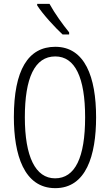

<svg xmlns="http://www.w3.org/2000/svg" viewBox="-20 -967 571 997"><path d="M237 -947H173V-939C203 -892 266 -824 305 -788H339V-799C305 -841 265 -896 237 -947ZM479 -358C479 -567 421 -724 267 -724C126 -724 52 -603 52 -359C52 -165 104 10 267 10C427 10 479 -159 479 -358ZM109 -358C109 -562 160 -674 267 -674C370 -674 422 -564 422 -358C422 -149 370 -41 266 -41C164 -41 109 -154 109 -358Z"/></svg>

Font: Noto Sans Devanagari ExtraCondensed Light
Style: Regular
Weight: 300
Width: 2
Designer: Jelle Bosma - Monotype Design Team
Foundry: Monotype Imaging Inc.
Version: Version 2.004